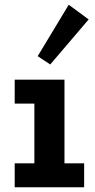

<svg xmlns="http://www.w3.org/2000/svg" viewBox="-20 -790 400 810"><path d="M42 -454H252V-101H335V0H42V-101H125V-353H42ZM270 -770 354 -708 192 -518 139 -553Z"/></svg>

Font: Podkova ExtraBold
Style: Regular
Weight: 800
Designer: Ilya Yudin
Foundry: Cyreal (www.cyreal.org)
Version: Version 2.103